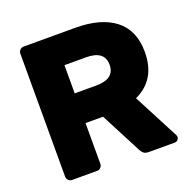

<svg xmlns="http://www.w3.org/2000/svg" viewBox="-124 -823 944 947"><g transform="rotate(-20 347.5 -350.0)"><path d="M650 -471Q650 -326 531 -271L655 -33Q658 -27 658 -22Q658 -13 651.5 -6.5Q645 0 636 0H500Q482 0 473 -7.5Q464 -15 458 -27L347 -241H255V-27Q255 -16 247 -8Q239 0 228 0H97Q86 0 78 -8Q70 -16 70 -27V-673Q70 -684 78 -692Q86 -700 97 -700H368Q502 -700 576 -642.5Q650 -585 650 -471ZM368 -397Q465 -397 465 -471Q465 -545 368 -545H255V-397Z"/></g></svg>

Font: Hezaedrus
Style: Bold
Weight: 700
Designer: Hubert & Fischer
Foundry: Hubert & Fischer
Version: Version 1.10;September 3, 2019;FontCreator 11.5.0.2425 64-bi